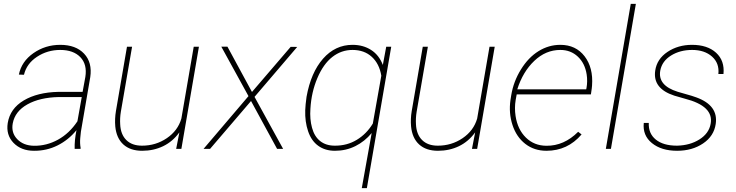

<svg xmlns="http://www.w3.org/2000/svg" viewBox="-20 -770 3808 993"><path d="M366.2 0Q364.7 -43 375.5 -96.7Q334.5 -46.4 278.1 -18.1Q221.7 10.3 155.8 9.8Q89.4 9.8 49.8 -31.2Q10.3 -72.3 20 -133.8Q32.2 -208.5 102.8 -250.5Q173.3 -292.5 281.7 -294.9H407.2L421.4 -372.1Q431.6 -437 395.5 -474.4Q359.4 -511.7 291.5 -511.7Q225.1 -511.7 171.4 -476.3Q117.7 -440.9 104 -383.3L77.6 -384.3Q91.3 -452.1 152.8 -495.1Q214.4 -538.1 291.5 -538.1Q372.1 -538.1 415 -492.4Q458 -446.8 446.8 -371.1L398.4 -88.9L395 -55.7Q392.6 -29.8 397 -4.4L396.5 0ZM155.3 -16.1Q220.7 -15.1 279.8 -47.6Q338.9 -80.1 380.4 -142.6L402.8 -268.1H284.7Q186 -266.1 121.8 -230.2Q57.6 -194.3 45.9 -131.8Q37.1 -83.5 69.1 -50.3Q101.1 -17.1 155.3 -16.1Z M891.1 0 907.7 -85.4Q873 -37.6 823.7 -13.9Q774.4 9.8 715.3 9.8Q653.8 9.8 617.9 -22.9Q582 -55.7 576.2 -116.2Q572.8 -154.8 579.6 -195.8L636.7 -528.3H663.1L605 -191.9Q599.6 -158.7 601.6 -127.4Q604 -74.7 633.3 -45.7Q662.6 -16.6 714.4 -16.6Q785.6 -16.6 842.8 -55.4Q899.9 -94.2 918 -156.7L981.9 -528.3H1008.8L918 0Z M1283.2 -294.4 1483.4 -527.8 1517.1 -527.3 1296.4 -269 1444.3 0H1413.1L1278.3 -247.6L1066.4 0H1032.7L1265.1 -272.9L1124.5 -528.8H1156.2Z M1565.4 -269.5Q1587.9 -395 1650.9 -466.6Q1713.9 -538.1 1803.2 -538.1Q1857.9 -538.1 1899.2 -511.7Q1940.4 -485.4 1960 -434.1L1977.5 -528.3H2003.4L1877.4 203.1H1851.1L1902.3 -82Q1866.7 -38.6 1818.1 -14.4Q1769.5 9.8 1712.4 9.8Q1661.6 9.8 1626 -15.9Q1590.3 -41.5 1573.5 -91.1Q1556.6 -140.6 1558.6 -200.2Q1559.6 -228 1565.4 -269.5ZM1585.4 -207.5Q1581.5 -153.8 1593.8 -108.9Q1606 -64 1636 -40.3Q1666 -16.6 1711.4 -16.6Q1774.9 -16.1 1825.4 -46.9Q1876 -77.6 1908.2 -130.9L1952.1 -378.4Q1941.9 -440.4 1902.8 -476.1Q1863.8 -511.7 1803.2 -511.7Q1745.1 -511.7 1698.7 -475.3Q1652.3 -439 1621.3 -366Q1590.3 -293 1585.4 -207.5Z M2420.9 0 2437.5 -85.4Q2402.8 -37.6 2353.5 -13.9Q2304.2 9.8 2245.1 9.8Q2183.6 9.8 2147.7 -22.9Q2111.8 -55.7 2106 -116.2Q2102.5 -154.8 2109.4 -195.8L2166.5 -528.3H2192.9L2134.8 -191.9Q2129.4 -158.7 2131.3 -127.4Q2133.8 -74.7 2163.1 -45.7Q2192.4 -16.6 2244.1 -16.6Q2315.4 -16.6 2372.6 -55.4Q2429.7 -94.2 2447.8 -156.7L2511.7 -528.3H2538.6L2447.8 0Z M2806.2 9.8Q2742.7 9.8 2696.8 -25.9Q2650.9 -61.5 2630.6 -123.3Q2610.4 -185.1 2620.1 -252.9L2624 -277.3Q2635.7 -348.6 2674.1 -410.6Q2712.4 -472.7 2765.1 -505.4Q2817.9 -538.1 2877.9 -538.1Q2958 -538.1 3003.4 -479Q3048.8 -419.9 3042 -327.6L3040.5 -312.5L3036.1 -281.7H2652.3L2647 -252.9Q2640.1 -211.9 2646.5 -169.9Q2657.2 -100.1 2700 -58.3Q2742.7 -16.6 2805.7 -16.1Q2897 -15.1 2970.2 -88.4L2987.8 -74.7Q2915.5 9.8 2806.2 9.8ZM2877.9 -511.7Q2802.7 -511.7 2743.4 -455.3Q2684.1 -398.9 2655.3 -308.1H3011.7L3013.2 -314.5Q3019.5 -349.6 3014.2 -384.8Q3005.4 -442.4 2968.5 -477.1Q2931.6 -511.7 2877.9 -511.7Z M3139.6 0H3113.3L3242.2 -750H3268.6Z M3655.3 -129.4Q3672.9 -221.2 3521.5 -259.8L3467.3 -275.4Q3355 -312 3368.7 -404.8Q3377.4 -464.8 3432.1 -501.5Q3486.8 -538.1 3559.1 -538.1Q3638.7 -538.1 3683.6 -497.1Q3728.5 -456.1 3721.7 -387.2H3695.3Q3701.2 -442.9 3662.6 -477.3Q3624 -511.7 3559.6 -511.7Q3497.1 -511.7 3450.7 -482.9Q3404.3 -454.1 3395 -405.8Q3380.4 -328.1 3484.9 -295.4L3557.6 -274.4L3582 -266.1Q3695.8 -224.6 3681.6 -128.9Q3672.4 -65.9 3616.2 -28.1Q3560.1 9.8 3481.9 9.8Q3400.4 9.8 3351.6 -30Q3302.7 -69.8 3309.6 -134.3H3335.4Q3333 -79.6 3371.8 -48.1Q3410.6 -16.6 3481.4 -16.6Q3548.8 -18.1 3597.7 -49.1Q3646.5 -80.1 3655.3 -129.4Z"/></svg>

Font: TypoPRO Roboto
Style: Italic
Weight: 250
Italic angle: -12°
Designer: Google
Version: Version 2.136; 2016